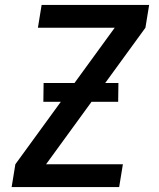

<svg xmlns="http://www.w3.org/2000/svg" viewBox="-20 -755 640 775"><path d="M461 0H27L42 -92L443 -643H133L148 -735H582L567 -643L166 -92H476ZM155 -344 156 -420H458L457 -344Z"/></svg>

Font: Iosevka Semibold Extended
Style: Italic
Weight: 600
Width: 7
Italic angle: -9°
Monospace: yes
Designer: Belleve Invis
Foundry: Belleve Invis
Version: Version 32.5.0; ttfautohint (v1.8.4)